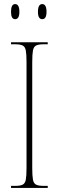

<svg xmlns="http://www.w3.org/2000/svg" viewBox="-20 -921 293 941"><path d="M34 0V-10H54Q79 -10 91 -16Q103 -22 106.5 -40.5Q110 -59 110 -98V-616Q110 -655 106.5 -673.5Q103 -692 91 -698Q79 -704 54 -704H34V-714H214V-704H194Q169 -704 157 -698Q145 -692 141.5 -673.5Q138 -655 138 -616V-98Q138 -59 141.5 -40.5Q145 -22 157 -16Q169 -10 194 -10H214V0ZM187 -827Q166 -827 166 -863Q166 -901 187 -901Q208 -901 208 -863Q208 -827 187 -827ZM54 -827Q34 -827 34 -863Q34 -901 54 -901Q75 -901 75 -863Q75 -827 54 -827Z"/></svg>

Font: Noto Serif Display ExtraCondensed Thin
Style: Regular
Weight: 100
Width: 2
Designer: Monotype Design Team
Foundry: Monotype Imaging Inc.
Version: Version 2.009